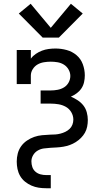

<svg xmlns="http://www.w3.org/2000/svg" viewBox="-20 -786 540 1021"><path d="M207 -586 80 -714 143 -766 250 -638 357 -766 420 -714 293 -586ZM226 215Q205 215 185.5 212Q166 209 147.5 201Q129 193 113 180Q97 167 87 149.5Q77 132 73 112.5Q69 93 69 73Q69 51 74.5 30Q80 9 92.5 -8.5Q105 -26 123.5 -38.5Q142 -51 162 -58Q182 -65 203.5 -67Q225 -69 247 -70Q261 -70 274.5 -71Q288 -72 301.5 -75.5Q315 -79 327.5 -85Q340 -91 350 -100.5Q360 -110 365 -123Q370 -136 370 -150Q370 -171 359 -189.5Q348 -208 330 -218Q312 -228 291.5 -231.5Q271 -235 250 -235H196V-305H250Q268 -305 286.5 -308.5Q305 -312 320.5 -321.5Q336 -331 345 -347.5Q354 -364 354 -382Q354 -400 344.5 -416.5Q335 -433 319.5 -442.5Q304 -452 286 -455Q268 -458 250 -458Q232 -458 213.5 -455Q195 -452 179.5 -443Q164 -434 154 -418Q144 -402 144 -384V-339H69V-520H144V-474Q155 -489 170.5 -499.5Q186 -510 203 -516.5Q220 -523 238.5 -525.5Q257 -528 275 -528Q305 -528 334.5 -520Q364 -512 387 -492.5Q410 -473 420.5 -444Q431 -415 431 -385Q431 -367 427 -349Q423 -331 413 -316Q403 -301 388 -290Q373 -279 357 -272Q376 -264 393.5 -252.5Q411 -241 423.5 -225Q436 -209 441.5 -188.5Q447 -168 447 -148Q447 -130 443.5 -112.5Q440 -95 431.5 -80Q423 -65 410.5 -52.5Q398 -40 383 -30.5Q368 -21 351.5 -15Q335 -9 317.5 -6Q300 -3 282.5 -2Q265 -1 247.5 0Q230 1 212.5 3.5Q195 6 180 15Q165 24 156 39.5Q147 55 147 72Q147 88 152 102.5Q157 117 168.5 127Q180 137 195 141Q210 145 226 145H250V215Z"/></svg>

Font: Iosevka Gothic
Style: Regular
Weight: 400
Monospace: yes
Designer: Belleve Invis
Foundry: Belleve Invis
Version: Version 15.5.1; ttfautohint (v1.8.4)